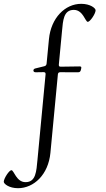

<svg xmlns="http://www.w3.org/2000/svg" viewBox="-44 -783 561 1014"><path d="M51.1 210.9C134.2 210.9 211.3 139.9 222.3 24.1L261.7 -390.3C262.8 -398.4 266 -401.3 274.1 -401.6L368.6 -401.3C376.8 -401.6 380.3 -404.5 382.8 -412.3L384.9 -421.5C386.7 -429.7 384.6 -432.2 376.4 -432.2L277 -430.8C268.8 -430.8 266.3 -433.6 266.7 -441.8L283.4 -617.9C288.7 -674.7 291.2 -730.8 345.9 -730.8C394.9 -730.8 406.2 -667.6 419.7 -667.6C431.8 -667.6 460.9 -710.9 460.9 -728.7C460.9 -740.1 432.5 -762.8 384.9 -762.8C299.7 -762.8 225.1 -688.2 214.5 -576L202.1 -447.1C201 -438.9 197.8 -435.4 190 -433.2L142.4 -421.5C134.9 -419.4 132.5 -416.2 132.5 -409.1C133.9 -403.8 137.4 -401.6 144.2 -401.3L186.4 -402C194.6 -401.6 197.1 -398.8 196.7 -390.6L154.1 58.9C148.1 122.9 145.6 179 90.9 179C41.9 179 29.8 115.8 16.3 115.8C4.3 115.8 -24.1 159.8 -24.1 176.8C-24.1 188.2 4.3 210.9 51.1 210.9ZM131.7 -412.6V-411.9ZM131.7 -411.9C132.1 -410.9 132.1 -409.8 132.5 -409.1V-407.7Z"/></svg>

Font: Margiela Serif Light
Style: Regular
Weight: 300
Designer: Andreas Faust, Stefan Endress
Version: Version 1.002;FEAKit 1.0